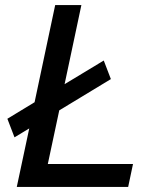

<svg xmlns="http://www.w3.org/2000/svg" viewBox="-20 -735 611 755"><path d="M46 0 95 -230 37 -195 9 -268 116 -333 197 -715H300L234 -404L388 -497L416 -424L213 -301L168 -90H503L484 0Z"/></svg>

Font: Wix Madefor Text Medium
Style: Italic
Weight: 500
Italic angle: -12°
Designer: Dalton Maag Ltd
Foundry: Dalton Maag Ltd
Version: Version 3.100